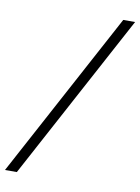

<svg xmlns="http://www.w3.org/2000/svg" viewBox="-102 -891 805 1102"><g transform="rotate(10 300.0 -340.0)"><path d="M6 143 525 -823H594L75 143Z"/></g></svg>

Font: Iosevka Aile Light Oblique
Style: Regular
Weight: 300
Italic angle: -9°
Designer: Belleve Invis
Foundry: Belleve Invis
Version: Version 31.1.0; ttfautohint (v1.8.4)